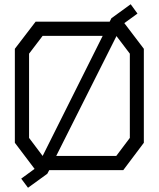

<svg xmlns="http://www.w3.org/2000/svg" viewBox="-20 -802 748 905"><path d="M658 -572V-129L561 0H212L203 17L112 83L80 40L143 -6L50 -129V-572L148 -700H497L505 -716L596 -782L628 -738L566 -693ZM117 -152 181 -67 464 -633H181L117 -549ZM592 -549 529 -632 245 -67H528L592 -152Z"/></svg>

Font: Turret Road Medium
Style: Regular
Weight: 500
Designer: Noponies
Foundry: Noponies
Version: Version 1.001; ttfautohint (v1.8)